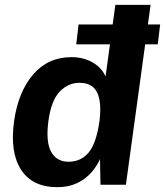

<svg xmlns="http://www.w3.org/2000/svg" viewBox="-20 -763 682 793"><path d="M295 -580 304.5 -662H641.5L631.5 -580ZM216 10Q114 10 67.2 -61.8Q20.5 -133.5 38 -261.5Q55 -383 116.5 -455Q178 -527 275.5 -527Q302 -527 324.8 -520.8Q347.5 -514.5 365.5 -503.5Q383.5 -492.5 396.2 -478Q409 -463.5 416 -447L456.5 -743H602L500 0H395L393 -106Q383.5 -84.5 368.2 -64Q353 -43.5 331.5 -26.8Q310 -10 281.5 0Q253 10 216 10ZM262.5 -95Q315 -95 346.5 -133.5Q378 -172 391 -263.5Q397.5 -316.5 390.8 -351.5Q384 -386.5 363.5 -403.8Q343 -421 308 -421Q262 -421 226.8 -384.8Q191.5 -348.5 180 -263.5Q168.5 -177 191.2 -136Q214 -95 262.5 -95Z"/></svg>

Font: Public Sans Thin
Style: Bold Italic
Weight: 700
Italic angle: -8°
Version: Version 2.001